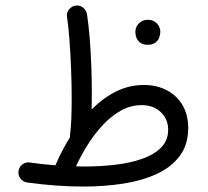

<svg xmlns="http://www.w3.org/2000/svg" viewBox="-20 -650 759 699"><path d="M47.3 -27.1Q45.3 -12.1 54.4 -0.1Q63.4 11.9 78.8 14.3Q187 29.2 282.5 29.2Q360.4 29.2 429.7 18.3Q498.9 7.4 551.8 -17.3Q604.7 -42 634.9 -83Q665.2 -124 665.2 -184Q665.2 -232.2 644.4 -267.3Q623.6 -302.4 587.1 -321.5Q550.7 -340.6 503.7 -340.6Q450.3 -340.6 402.6 -316.9Q355 -293.2 314.3 -252.3Q273.6 -211.5 240.8 -160Q207.9 -108.6 183.9 -53.3Q177.6 -39.6 182.8 -26.1Q188 -12.6 201 -6.7Q214.1 -1 227.7 -5.7Q241.3 -10.4 247.3 -23.6Q266.7 -69.2 292.8 -112.6Q318.8 -155.9 350.5 -190.8Q382.1 -225.7 418.7 -246.5Q455.3 -267.3 496 -267.3Q538.5 -267.3 565.3 -241.9Q592.2 -216.6 592.2 -177.7Q592.2 -138.7 566.5 -112.8Q540.8 -87 497.5 -71.8Q454.1 -56.6 399.6 -50.2Q345.1 -43.8 287.1 -43.8Q194.3 -43.8 88.4 -58.3Q73.4 -60.7 61.3 -51.2Q49.3 -41.7 47.3 -27.1ZM223.9 -589.7Q229.4 -552.6 233 -502.6Q236.7 -452.6 238.8 -397.9Q241 -343.2 241 -291.9Q241 -250.9 239.6 -216.5Q238.2 -182.1 234.7 -156.8Q232.7 -141.6 241.7 -129Q250.6 -116.3 267 -114.4Q280.2 -113.1 292.9 -121.7Q305.5 -130.4 307.1 -145.1Q311 -174.3 312.7 -218.6Q314.3 -262.8 314.3 -316.5Q314.3 -362.4 312.3 -413.1Q310.4 -463.8 306.5 -511.7Q302.6 -559.6 296.9 -597Q294.8 -611.9 282.8 -621.9Q270.9 -631.9 254.8 -629.6Q241.8 -627.6 231.8 -616.2Q221.8 -604.8 223.9 -589.7ZM472.8 -534.8Q472.8 -524 476.1 -514.3Q479.9 -503.5 489.6 -495.3Q499.3 -487 517.6 -487Q535.8 -487 545.8 -494.9Q555.8 -502.7 559.8 -513.7Q563.7 -524.7 563.7 -534.2Q563.7 -546.7 556.5 -557.9Q551 -566.5 541.4 -572.2Q531.7 -577.9 517.9 -577.9Q497.5 -577.9 485.2 -564.5Q472.8 -551.2 472.8 -534.8Z"/></svg>

Font: Mikhak VF
Style: Regular
Weight: 100
Designer: Amin Abedi
Version: Version 3.001